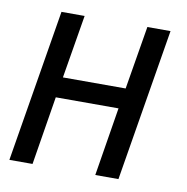

<svg xmlns="http://www.w3.org/2000/svg" viewBox="-65 -583 629 645"><g transform="rotate(10 250.0 -260.0)"><path d="M8 0 94 -520H173L137 -304H351L387 -520H466L380 0H301L339 -234H125L87 0Z"/></g></svg>

Font: Iosevka Term Curly
Style: Italic
Weight: 400
Italic angle: -9°
Designer: Belleve Invis
Foundry: Belleve Invis
Version: Version 32.3.0